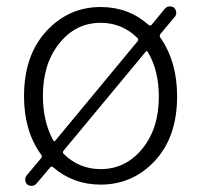

<svg xmlns="http://www.w3.org/2000/svg" viewBox="-20 -569 634 605"><path d="M446.3 -404.3Q443.4 -411.1 438.5 -405.3L180.7 -94.7Q175.8 -88.9 180.7 -84Q229.5 -36.1 296.9 -36.1Q376 -36.1 428.2 -100.1Q480.5 -164.1 480.5 -263.7Q480.5 -346.7 446.3 -404.3ZM147.5 -127Q151.4 -121.1 155.3 -127L413.1 -438.5Q418 -444.3 413.1 -449.2Q365.2 -497.1 296.9 -497.1Q218.8 -497.1 167 -432.6Q115.2 -368.2 115.2 -267.6Q115.2 -186.5 147.5 -127ZM528.3 -544.9Q534.2 -539.1 535.2 -530.8Q536.1 -522.5 531.2 -516.6L485.4 -461.9Q481.4 -456.1 485.4 -450.2Q538.1 -375 538.1 -265.6Q538.1 -137.7 468.3 -62.5Q398.4 12.7 296.9 12.7Q210.9 12.7 147.5 -42Q141.6 -46.9 137.7 -41L94.7 9.8Q89.8 15.6 81.1 16.6Q80.1 16.6 79.1 16.6Q72.3 16.6 66.4 12.7Q60.5 7.8 59.6 -0.5Q58.6 -8.8 63.5 -15.6L109.4 -70.3Q114.3 -76.2 109.4 -82Q55.7 -156.2 55.7 -265.6Q55.7 -394.5 126 -470.7Q196.3 -546.9 296.9 -546.9Q384.8 -546.9 447.3 -491.2Q453.1 -486.3 458 -491.2L499 -541Q504.9 -547.9 512.7 -548.8Q513.7 -548.8 515.6 -548.8Q522.5 -548.8 528.3 -544.9Z"/></svg>

Font: Gen Jyuu Gothic Light
Style: Regular
Weight: 200
Designer: [Source Han Sans]
Ryoko NISHIZUKA  (kana & ideographs); Paul D. Hunt (Latin, Greek & Cyrillic); Wenlong ZHANG  (bopomofo
Version: Version 1.002.20150607